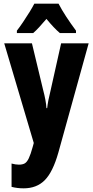

<svg xmlns="http://www.w3.org/2000/svg" viewBox="-20 -786 506 1046"><path d="M3 -550H154L215 -296Q222 -270 227 -243.5Q232 -217 233 -197H237Q239 -216 243.5 -239.5Q248 -263 256 -295L313 -550H463L298 45Q268 151 224 195.5Q180 240 109 240Q91 240 75 238Q59 236 43 232V105Q65 111 83 111Q103 111 115 104Q127 97 137 76Q147 55 158 15L164 -7ZM299 -766Q316 -733 340.5 -695.5Q365 -658 394 -619V-606H306Q275 -632 233 -683Q212 -658 193.5 -638Q175 -618 161 -606H72V-619Q87 -638 105.5 -665.5Q124 -693 141 -720.5Q158 -748 167 -766Z"/></svg>

Font: Noto Sans Ethiopic ExtraCondensed ExtraBold
Style: Regular
Weight: 800
Width: 2
Designer: Monotype Design Team
Foundry: Monotype Imaging Inc.
Version: Version 2.102; ttfautohint (v1.8.4.7-5d5b)